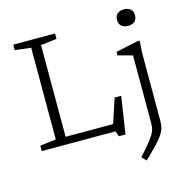

<svg xmlns="http://www.w3.org/2000/svg" viewBox="-135 -871 1203 1232"><g transform="rotate(-15 467.0 -255.0)"><path d="M599.5 36H555L543 0H53V-36L159 -49V-658L53 -671V-707H330.5V-671L224.5 -658V-49H540L593.5 -211H637ZM797 -632.5Q770 -632.5 753.5 -646.2Q737 -660 737 -688Q737 -715.5 753.5 -728.8Q770 -742 797 -742Q823.5 -742 840 -728.8Q856.5 -715.5 856.5 -688Q856.5 -660 840 -646.2Q823.5 -632.5 797 -632.5ZM777.5 -441.5Q772 -443 754.8 -447.8Q737.5 -452.5 716.8 -458Q696 -463.5 681 -467.5V-491L827.5 -522H843.5L838 -447V5Q838 32.5 833 53.8Q828 75 812.8 98Q797.5 121 767.8 152.8Q738 184.5 688 232.5L660 204Q700.5 158.5 724 129.5Q747.5 100.5 759 81Q770.5 61.5 774 45Q777.5 28.5 777.5 7.5Z"/></g></svg>

Font: Newsreader 6pt Light
Style: Regular
Weight: 300
Designer: Hugues Gentile
Foundry: Production Type
Version: Version 1.003; ttfautohint (v1.8.3)